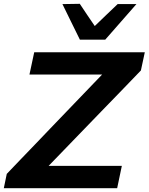

<svg xmlns="http://www.w3.org/2000/svg" viewBox="-30 -987 780 1007"><path d="M-10 0 5.5 -75Q37.5 -108.5 78 -150.8Q118.5 -193 160 -236Q201.5 -279 235.5 -315L505.5 -596H124.5L149.5 -713H729.5L709 -617.5Q656.5 -562.5 605.2 -509.8Q554 -457 503 -404.5L225 -117H609L584.5 0ZM389 -779Q366 -825.5 343 -872.5Q320 -919.5 297.5 -965.5L388.5 -967Q407.5 -938 427.2 -909Q447 -880 467 -850.5Q497.5 -880 527.2 -908.5Q557 -937 587 -965.5H685.5Q643.5 -918 603.5 -872Q563.5 -826 522 -779Z"/></svg>

Font: Commissioner SemiBold
Style: Italic
Weight: 600
Italic angle: -12°
Designer: Kostas Bartsokas
Foundry: Kostas Bartsokas
Version: Version 1.000; ttfautohint (v1.8.3)